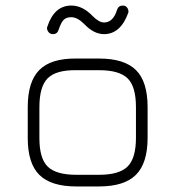

<svg xmlns="http://www.w3.org/2000/svg" viewBox="-20 -672 632 692"><path d="M355 -549Q318 -549 284 -585Q259 -610 237 -610Q219 -610 209.5 -600.5Q200 -591 191 -564Q186 -549 171 -549Q159 -549 153 -559Q147 -569 151 -577Q176 -652 237 -652Q278 -652 314 -614Q337 -591 355 -591Q388 -591 402 -637Q407 -652 423 -652Q434 -652 439.5 -642.5Q445 -633 442 -625Q414 -549 355 -549ZM255 0Q164 0 122 -41.5Q80 -83 80 -174V-286Q80 -378 122 -420Q164 -462 255 -461H337Q428 -461 470 -419.5Q512 -378 512 -286V-175Q512 -84 470 -42Q428 0 337 0ZM122 -174Q122 -101 152 -71.5Q182 -42 255 -42H337Q410 -42 440 -72Q470 -102 470 -175V-286Q470 -360 440 -389.5Q410 -419 337 -419H255Q182 -420 152 -390Q122 -360 122 -286Z"/></svg>

Font: Jura Light
Style: Regular
Weight: 300
Designer: Daniel Johnson, Alexei Vanyashin
Foundry: Daniel Johnson
Version: Version 5.103